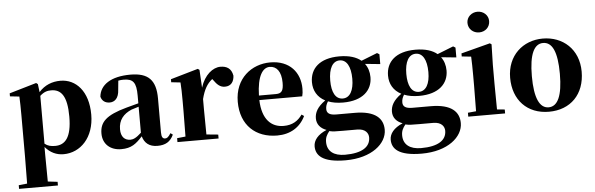

<svg xmlns="http://www.w3.org/2000/svg" viewBox="-60 -1038 4696 1516"><g transform="rotate(-5 2288.0 -280.0)"><path d="M410 17C543 17 654 -94 654 -276C654 -461 557 -563 434 -563C368 -563 309 -540 263 -488L255 -552L242 -562L27 -499V-475L101 -467C103 -419 104 -385 104 -320V7L102 223L35 230V259H343V230L266 221L264 6V-53C305 -5 354 17 410 17ZM266 -458C299 -488 325 -494 355 -494C434 -494 480 -438 480 -275C480 -108 427 -54 349 -54C316 -54 291 -59 266 -79Z M1153 16C1218 16 1256 -7 1282 -62L1264 -75C1245 -45 1234 -37 1219 -37C1200 -37 1190 -50 1190 -88V-357C1190 -502 1131 -563 989 -563C834 -563 747 -503 738 -410C747 -376 772 -358 808 -358C846 -358 880 -384 883 -453L890 -524C905 -527 918 -528 932 -528C1008 -528 1032 -497 1032 -393V-332L935 -306C772 -261 721 -210 721 -119C721 -35 781 17 867 17C947 17 985 -14 1036 -70C1051 -17 1088 16 1153 16ZM1032 -99C991 -60 966 -51 945 -51C900 -51 870 -80 870 -140C870 -213 909 -259 974 -287C988 -292 1009 -298 1032 -305Z M1544 -321C1563 -395 1588 -439 1630 -472L1637 -463C1663 -426 1687 -403 1725 -403C1775 -403 1797 -438 1799 -484C1789 -544 1750 -563 1702 -563C1643 -563 1575 -511 1544 -411L1536 -553L1523 -562L1305 -499V-475L1378 -467C1381 -419 1382 -387 1382 -321V-238C1382 -182 1381 -96 1380 -38L1313 -31V0H1639V-31L1546 -40L1544 -238Z M2103 17C2207 17 2285 -31 2327 -118L2308 -131C2275 -84 2231 -54 2160 -54C2063 -54 1991 -119 1986 -274H2326C2331 -293 2333 -310 2333 -335C2333 -462 2252 -563 2097 -563C1950 -563 1815 -461 1815 -275C1815 -88 1934 17 2103 17ZM1986 -310C1990 -466 2035 -528 2090 -528C2144 -528 2181 -484 2181 -395C2181 -333 2167 -310 2121 -310Z M2644 -229C2586 -229 2557 -286 2557 -378C2557 -475 2589 -531 2645 -531C2699 -531 2732 -476 2732 -378C2732 -286 2701 -229 2644 -229ZM2644 -197C2801 -197 2876 -276 2876 -378C2876 -420 2864 -457 2842 -486L2962 -474V-552L2944 -563L2817 -513C2780 -544 2723 -563 2645 -563C2487 -563 2412 -485 2412 -378C2412 -313 2442 -258 2504 -226C2439 -180 2418 -136 2418 -91C2418 -45 2445 -11 2494 7C2423 37 2389 81 2389 128C2389 199 2439 259 2624 259C2832 259 2952 154 2952 45C2952 -43 2892 -108 2727 -108H2581C2528 -108 2506 -125 2506 -157C2506 -179 2512 -196 2525 -217C2557 -204 2597 -197 2644 -197ZM2515 18C2542 25 2570 25 2624 25H2735C2802 25 2824 63 2824 95C2824 170 2758 215 2623 215C2535 215 2482 176 2482 102C2482 66 2494 45 2515 18Z M3247 -229C3189 -229 3160 -286 3160 -378C3160 -475 3192 -531 3248 -531C3302 -531 3335 -476 3335 -378C3335 -286 3304 -229 3247 -229ZM3247 -197C3404 -197 3479 -276 3479 -378C3479 -420 3467 -457 3445 -486L3565 -474V-552L3547 -563L3420 -513C3383 -544 3326 -563 3248 -563C3090 -563 3015 -485 3015 -378C3015 -313 3045 -258 3107 -226C3042 -180 3021 -136 3021 -91C3021 -45 3048 -11 3097 7C3026 37 2992 81 2992 128C2992 199 3042 259 3227 259C3435 259 3555 154 3555 45C3555 -43 3495 -108 3330 -108H3184C3131 -108 3109 -125 3109 -157C3109 -179 3115 -196 3128 -217C3160 -204 3200 -197 3247 -197ZM3118 18C3145 25 3173 25 3227 25H3338C3405 25 3427 63 3427 95C3427 170 3361 215 3226 215C3138 215 3085 176 3085 102C3085 66 3097 45 3118 18Z M3762 -655C3810 -655 3848 -689 3848 -738C3848 -784 3810 -819 3762 -819C3715 -819 3676 -784 3676 -738C3676 -689 3715 -655 3762 -655ZM3682 0H3910V-31L3849 -37C3848 -95 3847 -182 3847 -238V-392L3851 -553L3838 -562L3608 -502V-478L3682 -470C3684 -423 3685 -384 3685 -318V-238L3683 -37L3618 -31V0Z M4257 17C4428 17 4541 -97 4541 -276C4541 -455 4415 -563 4257 -563C4100 -563 3974 -453 3974 -276C3974 -100 4085 17 4257 17ZM4257 -18C4186 -18 4146 -100 4146 -274C4146 -449 4186 -528 4257 -528C4329 -528 4368 -449 4368 -274C4368 -100 4329 -18 4257 -18Z"/></g></svg>

Font: GenKiMin2 TW H
Style: Regular
Weight: 900
Version: Version 2.100;PS 2.1;hotconv 16.6.51;makeotf.lib2.5.65220 DE